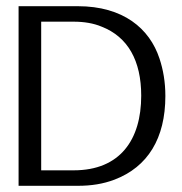

<svg xmlns="http://www.w3.org/2000/svg" viewBox="-20 -600 589 620"><path d="M40 0H231C275 0 313 -6 350 -20C457 -61 514 -153 514 -290C514 -335 507 -375 495 -411C463 -508 378 -580 231 -580H40ZM113 -50V-530H218C251 -530 282 -525 308 -514C393 -481 436 -404 436 -291C436 -149 368 -50 218 -50Z"/></svg>

Font: Charger Sport
Style: DfExt
Weight: 400
Designer: Jasper
Foundry: Cannot Into Space Fonts
Version: Version 1.1